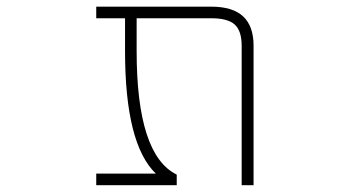

<svg xmlns="http://www.w3.org/2000/svg" viewBox="-20 -544 1040 566"><path d="M439.5 -32.2Q348.6 -119.1 348.6 -393.6V-490.2H263.7V-524.4H602.5Q666 -524.4 696.8 -495.6Q727.5 -466.8 727.5 -409.2V2H692.4V-409.2Q692.4 -453.1 671.9 -471.7Q651.4 -490.2 602.5 -490.2H382.8V-393.6Q382.8 -86.9 501 -29.3V2H263.7V-32.2Z"/></svg>

Font: GenEi Gothic M ExtraLight
Style: Regular
Weight: 200
Designer: o_tamon (Modified); [Source Han Sans]
Ryoko NISHIZUKA  (kana & ideographs); Paul D. Hunt (Latin, Greek & Cyrillic); Wenl
Version: Version 1.1a;Original Version 1.004